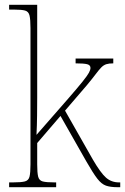

<svg xmlns="http://www.w3.org/2000/svg" viewBox="-20 -780 521 800"><path d="M18 0V-20H34Q68 -20 83.5 -24Q99 -28 103 -44Q107 -60 107 -95V-663Q107 -699 103 -715.5Q99 -732 84.5 -736Q70 -740 40 -740H18V-760H135V-374Q135 -339 134.5 -298Q134 -257 132 -218L264 -369Q304 -415 324 -440Q344 -465 350.5 -477Q357 -489 357 -497Q357 -509 343 -512.5Q329 -516 295 -516V-536H452V-516Q434 -516 423 -512.5Q412 -509 402.5 -499.5Q393 -490 379.5 -472Q366 -454 342 -425L251 -319L367 -115Q399 -60 421.5 -40Q444 -20 476 -20H481V0H470Q440 0 421.5 -6.5Q403 -13 385.5 -35.5Q368 -58 340 -107L232 -297L135 -184V-95Q135 -60 139 -44Q143 -28 158 -24Q173 -20 207 -20H214V0Z"/></svg>

Font: Noto Serif Lao SemiCondensed Thin
Style: Regular
Weight: 100
Width: 4
Designer: Monotype Design Team
Foundry: Monotype Imaging Inc.
Version: Version 2.003; ttfautohint (v1.8.4.7-5d5b)